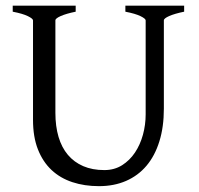

<svg xmlns="http://www.w3.org/2000/svg" viewBox="-20 -635 694 670"><path d="M622.6 -594.2Q589.4 -587.4 570.6 -579.1Q551.8 -570.8 551.8 -564V-255.9Q551.8 -191.9 536.1 -141.6Q520.5 -91.3 491.2 -56.6Q461.9 -22 419.9 -3.7Q377.9 14.6 325.2 14.6Q274.9 14.6 232.7 0.7Q190.4 -13.2 159.9 -41.7Q129.4 -70.3 112.3 -113.8Q95.2 -157.2 95.2 -216.8V-564Q95.2 -569.8 77.4 -578.6Q59.6 -587.4 24.4 -594.2V-615.2H244.1V-594.2Q210.9 -587.4 192.1 -579.1Q173.3 -570.8 173.3 -564V-241.2Q173.3 -194.3 184.3 -157.2Q195.3 -120.1 217 -94.5Q238.8 -68.8 270.5 -55.2Q302.2 -41.5 344.2 -41.5Q378.9 -41.5 405.8 -58.3Q432.6 -75.2 450.9 -102.5Q469.2 -129.9 478.8 -164.8Q488.3 -199.7 488.3 -235.8V-564Q488.3 -569.8 470.5 -578.6Q452.6 -587.4 417.5 -594.2V-615.2H622.6Z"/></svg>

Font: Gentium Basic
Style: Regular
Weight: 400
Designer: J. Victor Gaultney and Annie Olsen
Foundry: SIL International
Version: Version 1.100